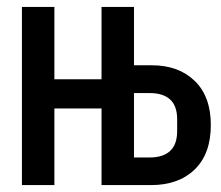

<svg xmlns="http://www.w3.org/2000/svg" viewBox="-20 -536 640 556"><path d="M43.5 0V-516H137.5V-306.5H274V-516H368V-347H419.5Q497 -347 543.8 -301.8Q590.5 -256.5 590.5 -174Q590.5 -90.5 543.8 -45.2Q497 0 417.5 0H274V-222H137.5V0ZM368 -80H414Q452 -80 472.5 -98.8Q493 -117.5 493 -156.5V-190.5Q493 -229.5 472.5 -248Q452 -266.5 414 -266.5H368Z"/></svg>

Font: Lilex Medium
Style: Regular
Weight: 500
Designer: Mike Abbink, Paul van der Laan, Pieter van Rosmalen, Mikhael Khrustik
Foundry: Mikhael Khrustik
Version: Version 1.100